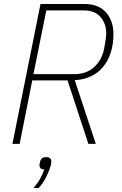

<svg xmlns="http://www.w3.org/2000/svg" viewBox="-20 -718 610 958"><path d="M78 0H42L182 -698H402Q472 -698 509 -656Q546 -614 546 -548Q546 -496 532 -454Q518 -412 493 -382.5Q468 -353 432 -336.5Q396 -320 353 -318L458 0H421L317 -317H141ZM350 -348Q412 -348 450.5 -384Q489 -420 500 -477Q506 -510 508 -526Q510 -542 510 -552Q510 -599 482 -632.5Q454 -666 398 -666H211L147 -348ZM211 66Q225 66 230.5 72Q236 78 236 86Q236 91 235.5 96.5Q235 102 233 109Q226 133 211 164Q196 195 173 220H147Q169 195 182 170.5Q195 146 201 127Q187 127 182 121.5Q177 116 177 108Q177 105 177.5 100.5Q178 96 180 88Q182 80 188 73Q194 66 211 66Z"/></svg>

Font: IBM Plex Sans Cond ExtLt
Style: Italic
Weight: 200
Width: 3
Italic angle: -11°
Designer: Mike Abbink, Paul van der Laan, Pieter van Rosmalen
Foundry: Bold Monday
Version: Version 1.3